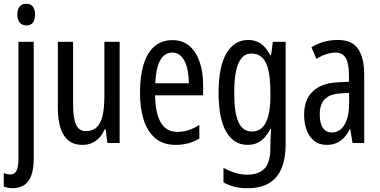

<svg xmlns="http://www.w3.org/2000/svg" viewBox="-33 -759 2016 1019"><path d="M36 240Q22 240 10 237.5Q-2 235 -13 231V159Q-4 163 5 165Q14 167 22 167Q45 167 55 146.5Q65 126 65 83V-537H146V82Q146 136 133.5 171Q121 206 96.5 222.5Q72 239 36 240ZM59 -681Q59 -710 71.5 -724.5Q84 -739 107 -739Q130 -739 141.5 -724Q153 -709 153 -681Q153 -654 141.5 -639Q130 -624 107 -624Q85 -624 72 -639Q59 -654 59 -681Z M602 -537V0H537L528 -72H522Q511 -46 493.5 -27.5Q476 -9 454 0.5Q432 10 406 10Q358 10 329 -14.5Q300 -39 287 -83Q274 -127 274 -187V-537H355V-202Q355 -131 371 -97Q387 -63 421 -63Q458 -63 480 -83.5Q502 -104 511.5 -145.5Q521 -187 521 -251V-537Z M882 -546Q937 -546 973 -514.5Q1009 -483 1027 -429.5Q1045 -376 1045 -309V-253H790Q792 -156 821 -107.5Q850 -59 909 -59Q938 -59 966.5 -68Q995 -77 1025 -96V-24Q997 -7 966 1.5Q935 10 900 10Q832 10 790 -26.5Q748 -63 729 -125Q710 -187 710 -265Q710 -356 729.5 -418.5Q749 -481 787.5 -513.5Q826 -546 882 -546ZM882 -480Q841 -480 818 -440Q795 -400 791 -317H969Q969 -361 960 -398Q951 -435 931.5 -457.5Q912 -480 882 -480Z M1284 -547Q1322 -547 1350.5 -528Q1379 -509 1401 -466H1406L1415 -537H1483V6Q1483 80 1462 132.5Q1441 185 1396 212.5Q1351 240 1280 240Q1243 240 1212.5 232.5Q1182 225 1153 209V132Q1187 150 1217.5 159Q1248 168 1278 168Q1340 168 1371 135.5Q1402 103 1402 25V9Q1402 -8 1403 -29.5Q1404 -51 1406 -75H1402Q1380 -32 1351 -11Q1322 10 1281 10Q1208 10 1167.5 -60Q1127 -130 1127 -266Q1127 -406 1169 -476.5Q1211 -547 1284 -547ZM1301 -475Q1270 -475 1249.5 -451Q1229 -427 1219.5 -380.5Q1210 -334 1210 -265Q1210 -159 1233 -110Q1256 -61 1304 -61Q1328 -61 1346.5 -72.5Q1365 -84 1377 -107Q1389 -130 1395.5 -164.5Q1402 -199 1402 -245V-270Q1402 -341 1391.5 -386.5Q1381 -432 1358.5 -453.5Q1336 -475 1301 -475Z M1760 -547Q1836 -547 1868 -499Q1900 -451 1900 -362V0H1838L1826 -74H1824Q1810 -46 1792 -27.5Q1774 -9 1751.5 0.5Q1729 10 1701 10Q1660 10 1633 -12.5Q1606 -35 1593.5 -71.5Q1581 -108 1581 -150Q1581 -230 1627 -274Q1673 -318 1758 -322L1819 -325V-360Q1819 -422 1802 -451Q1785 -480 1747 -480Q1725 -480 1700 -472Q1675 -464 1646 -447L1620 -508Q1652 -528 1687 -537.5Q1722 -547 1760 -547ZM1772 -263Q1717 -260 1690.5 -232.5Q1664 -205 1664 -152Q1664 -103 1681 -79.5Q1698 -56 1729 -56Q1771 -56 1795.5 -97.5Q1820 -139 1820 -212V-266Z"/></svg>

Font: Noto Sans Devanagari ExtraCondensed
Style: Regular
Weight: 400
Width: 2
Designer: Jelle Bosma - Monotype Design Team
Foundry: Monotype Imaging Inc.
Version: Version 2.006